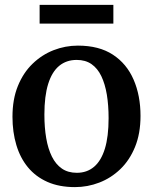

<svg xmlns="http://www.w3.org/2000/svg" viewBox="-20 -754 626 785"><path d="M31 -276.5Q31 -348 53 -402.2Q75 -456.5 113 -493.2Q151 -530 199 -548.8Q247 -567.5 298.5 -567.5Q385 -567.5 441.5 -530.5Q498 -493.5 526.2 -428.5Q554.5 -363.5 554.5 -280Q554.5 -208 532.2 -153.5Q510 -99 472 -62.5Q434 -26 386 -7.5Q338 11 286.5 11Q222 11 174 -10.2Q126 -31.5 94.2 -70Q62.5 -108.5 46.8 -161.2Q31 -214 31 -276.5ZM294 -47.5Q335.5 -47.5 364.5 -72Q393.5 -96.5 408.8 -146Q424 -195.5 424 -271Q424 -323.5 416.8 -367.2Q409.5 -411 394.2 -442.8Q379 -474.5 354.2 -491.8Q329.5 -509 293.5 -509Q251.5 -509 222 -484.8Q192.5 -460.5 177 -411Q161.5 -361.5 161.5 -285.5Q161.5 -232.5 169 -189Q176.5 -145.5 192.2 -113.8Q208 -82 233 -64.8Q258 -47.5 294 -47.5ZM443.5 -734V-657.5H142V-734Z"/></svg>

Font: Merriweather 24pt SemiBold
Style: Regular
Weight: 600
Designer: Eben Sorkin
Foundry: Eben Sorkin
Version: Version 2.100